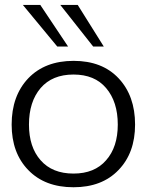

<svg xmlns="http://www.w3.org/2000/svg" viewBox="-20 -766 647 796"><path d="M366.2 -573.2 230 -745.6H302.2L410.2 -573.2ZM217.3 -573.2 74.7 -745.6H147L262.2 -573.2ZM284.7 10.3Q166 10.3 97.2 -61Q28.3 -131.8 28.3 -249.5Q28.3 -368.7 97.2 -441.4Q166.5 -513.7 285.2 -513.7Q403.8 -513.7 471.7 -441.4Q540 -368.7 540 -249.5Q540 -131.8 471.2 -61Q402.8 10.3 284.7 10.3ZM284.7 -46.4Q372.1 -46.4 419.9 -101.6Q468.3 -156.2 468.3 -249.5Q468.3 -344.2 419.9 -400.9Q372.6 -457 284.7 -457Q196.8 -457 148.4 -400.9Q100.1 -344.2 100.1 -249.5Q100.1 -156.2 148.4 -101.6Q196.8 -46.4 284.7 -46.4Z"/></svg>

Font: Ride Light
Style: Regular
Weight: 300
Version: Version 3.000